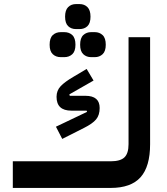

<svg xmlns="http://www.w3.org/2000/svg" viewBox="-20 -924 823 944"><path d="M43 -131H524Q572 -131 592 -150.5Q612 -170 612 -215V-741H718V-215Q718 -105 671 -52.5Q624 0 524 0H43ZM255 -301 408 -374 406 -380H331Q258 -380 258 -448Q258 -479 278.5 -500.5Q299 -522 342 -547L406 -585L440 -528L321 -460L323 -453H400Q470 -453 470 -393Q470 -358 452.5 -337Q435 -316 393 -295L286 -241ZM428 -643Q405 -643 389.5 -657.5Q374 -672 374 -704Q374 -737 389.5 -751.5Q405 -766 428 -766H446Q469 -766 484.5 -751.5Q500 -737 500 -704Q500 -672 484.5 -657.5Q469 -643 446 -643ZM279 -643Q255 -643 239.5 -657.5Q224 -672 224 -704Q224 -737 239.5 -751.5Q255 -766 279 -766H296Q320 -766 335.5 -751.5Q351 -737 351 -704Q351 -672 335.5 -657.5Q320 -643 296 -643ZM354 -781Q330 -781 315 -795.5Q300 -810 300 -842Q300 -874 315 -889Q330 -904 354 -904H371Q395 -904 410 -889Q425 -874 425 -842Q425 -810 410 -795.5Q395 -781 371 -781Z"/></svg>

Font: IBM Plex Sans Arabic SemiBold
Style: Regular
Weight: 600
Designer: Mike Abbink, Paul van der Laan, Pieter van Rosmalen, Wael Morcos, Khajak Apelian
Foundry: Bold Monday
Version: Version 1.1